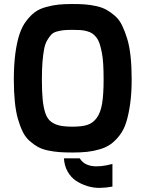

<svg xmlns="http://www.w3.org/2000/svg" viewBox="-20 -757 711 958"><path d="M49 -361Q49 -433 56.5 -489.5Q64 -546 77 -585.5Q90 -625 111.5 -653Q133 -681 155 -697Q177 -713 210 -722Q243 -731 272 -734Q301 -737 342 -737Q378 -737 404.5 -735Q431 -733 460.5 -726.5Q490 -720 511.5 -708Q533 -696 554 -677.5Q575 -659 589 -630.5Q603 -602 614.5 -564.5Q626 -527 631.5 -475.5Q637 -424 637 -361Q637 -293 629.5 -239.5Q622 -186 610 -147.5Q598 -109 577 -82Q556 -55 533.5 -38.5Q511 -22 479 -12.5Q447 -3 415.5 0.5Q384 4 342 4Q305 4 277.5 2Q250 0 220.5 -6Q191 -12 170 -23.5Q149 -35 128 -53.5Q107 -72 93.5 -99.5Q80 -127 69.5 -163.5Q59 -200 54 -249.5Q49 -299 49 -361ZM189 -361Q189 -299 193 -259.5Q197 -220 206.5 -192Q216 -164 234.5 -150Q253 -136 278 -130.5Q303 -125 342 -125Q389 -125 416.5 -134Q444 -143 463 -169Q482 -195 489.5 -240.5Q497 -286 497 -361Q497 -404 495 -437Q493 -470 488 -495.5Q483 -521 477 -539Q471 -557 461 -570Q451 -583 440.5 -590Q430 -597 413.5 -601.5Q397 -606 381 -607Q365 -608 342 -608Q316 -608 299.5 -606.5Q283 -605 264.5 -600Q246 -595 236 -584.5Q226 -574 215.5 -556Q205 -538 200 -511.5Q195 -485 192 -448Q189 -411 189 -361ZM299 33H378Q415 95 541 61V174Q510 180 478 180.5Q446 181 414.5 171Q383 161 358.5 144.5Q334 128 317.5 99Q301 70 299 33Z"/></svg>

Font: Mina
Style: Bold
Weight: 700
Version: Version 1.000